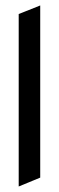

<svg xmlns="http://www.w3.org/2000/svg" viewBox="-20 -489 214 697"><path d="M47.9 188V-438L126 -469.2V155.8Z"/></svg>

Font: Hhenum
Style: Regular
Weight: 400
Designer: T. Christopher White
Version: Version 1.0